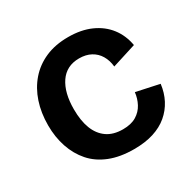

<svg xmlns="http://www.w3.org/2000/svg" viewBox="-127 -666 813 810"><g transform="rotate(-30 279.5 -261.5)"><path d="M306 13Q238 13 188 -7Q138 -27 106 -63.5Q74 -100 57.5 -149Q41 -198 41 -255Q41 -316 58 -367Q75 -418 108 -456Q141 -494 189 -515Q237 -536 300 -536Q363 -536 410 -515Q457 -494 486 -456.5Q515 -419 524 -368L407 -331Q404 -362 390 -385.5Q376 -409 352 -422Q328 -435 295 -435Q264 -435 240.5 -423Q217 -411 201 -387.5Q185 -364 177 -332Q169 -300 169 -260Q169 -204 184 -165Q199 -126 229.5 -104.5Q260 -83 307 -83Q347 -83 372.5 -98.5Q398 -114 411.5 -139.5Q425 -165 428 -194L540 -170Q535 -129 517.5 -95.5Q500 -62 471 -37.5Q442 -13 401 0Q360 13 306 13Z"/></g></svg>

Font: Bricolage Grotesque 16pt SemiBold
Style: Regular
Weight: 600
Version: Version 1.001;gftools[0.9.33.dev8+g029e19f]